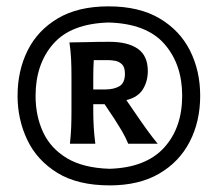

<svg xmlns="http://www.w3.org/2000/svg" viewBox="-20 -846 677 598"><path d="M317.9 -826.2Q413.6 -826.2 477.1 -788.6Q540.5 -751 572 -688Q603.5 -625 603.5 -547.9Q603.5 -467.8 570.8 -404.5Q538.1 -341.3 475.3 -304.9Q412.6 -268.6 321.8 -268.6Q222.2 -268.6 158.7 -307.6Q95.2 -346.7 64.9 -410.4Q34.7 -474.1 34.7 -547.4Q34.7 -625.5 65.9 -688.5Q97.2 -751.5 160.2 -788.8Q223.1 -826.2 317.9 -826.2ZM318.4 -775.9Q201.2 -772.5 146 -709.5Q90.8 -646.5 90.8 -547.4Q90.8 -484.4 114.5 -433.8Q138.2 -383.3 189 -353Q239.7 -322.8 321.3 -320.3Q433.6 -323.7 490.5 -385.5Q547.4 -447.3 547.4 -547.9Q547.4 -646 491.9 -709.2Q436.5 -772.5 318.4 -775.9ZM320.8 -715.8Q377.9 -715.8 409.2 -694.1Q440.4 -672.4 440.4 -624.5Q440.4 -592.8 425 -567.9Q409.7 -543 373.5 -534.2L403.8 -490.2Q419.9 -466.3 437.7 -441.7Q455.6 -417 471.2 -398.4H379.4Q370.6 -419.4 359.4 -438.5Q348.1 -457.5 336.4 -475.6L305.7 -521.5H270.5V-502Q270.5 -473.1 272 -449.2Q273.4 -425.3 276.9 -398.4H197.8Q200.7 -425.3 201.7 -449.2Q202.6 -473.1 202.6 -502V-608.4Q202.6 -637.7 201.4 -662.4Q200.2 -687 196.3 -713.9Q220.7 -713.9 251.5 -714.8Q282.2 -715.8 320.8 -715.8ZM317.9 -658.7H272Q270.5 -633.3 270.5 -604.5V-567.4H307.6Q335 -567.4 352.1 -577.6Q369.1 -587.9 369.1 -616.2Q369.1 -636.7 360.1 -645.5Q351.1 -654.3 339.1 -656.5Q327.1 -658.7 317.9 -658.7Z"/></svg>

Font: Pinar DS1 Bold
Style: Regular
Weight: 700
Designer: Amin Abedi
Version: Version 3.000